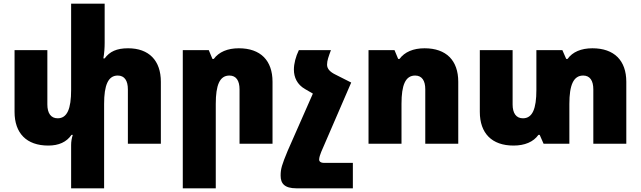

<svg xmlns="http://www.w3.org/2000/svg" viewBox="-20 -780 3477 1042"><path d="M675 -518C613 -518 575 -500 548 -463H541C546 -491 548 -521 548 -547V-760H366V-292C366 -190 345 -138 293 -138C256 -138 237 -166 237 -213V-508H59V-173C59 -57 124 10 242 10C299 10 341 -9 368 -48H375C369 -30 366 -11 366 7V242H545V-216C545 -318 567 -370 619 -370C656 -370 674 -342 674 -295V0H853V-336C853 -452 788 -518 675 -518Z M972 242H1151V-216C1151 -318 1172 -370 1225 -370C1262 -370 1280 -342 1280 -295V0H1459V-336C1459 -452 1394 -518 1276 -518C1215 -518 1168 -498 1140 -460H1133L1113 -508H972Z M1503 173C1503 216 1524 242 1589 242H1895V104H1737C1722 104 1712 97 1712 86C1712 75 1718 57 1723 45L1886 -332L1801 -375C1772 -389 1755 -406 1755 -429C1755 -452 1763 -472 1776 -508H1602C1585 -473 1575 -435 1575 -402C1575 -360 1593 -321 1635 -297L1678 -272L1541 39C1510 114 1503 136 1503 173Z M1980 0H2159V-217C2159 -318 2180 -370 2233 -370C2270 -370 2288 -342 2288 -296V0H2467V-336C2467 -452 2402 -518 2284 -518C2223 -518 2176 -498 2148 -460H2141L2121 -508H1980Z M3195 -518C3134 -518 3087 -498 3060 -460H3053L3032 -508H2891V-292C2891 -190 2870 -138 2818 -138C2781 -138 2762 -166 2762 -213V-508H2584V-173C2584 -57 2649 10 2767 10C2828 10 2875 -10 2902 -48H2909L2930 0H3070V-216C3070 -318 3092 -370 3145 -370C3182 -370 3200 -342 3200 -295V0H3379V-336C3379 -452 3313 -518 3195 -518Z"/></svg>

Font: Noto Sans Armenian SemiCondensed Black
Style: Regular
Weight: 900
Width: 4
Designer: Monotype Design Team
Foundry: Monotype Imaging Inc.
Version: Version 2.008